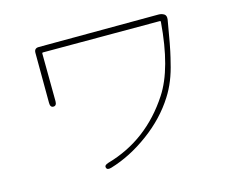

<svg xmlns="http://www.w3.org/2000/svg" viewBox="-97 -822 1194 976"><g transform="rotate(-15 500.0 -334.0)"><path d="M376 10Q353 17 349 3Q344 -11 368 -18Q583 -79 712 -277Q792 -399 811 -641Q811 -646 806 -646H192Q187 -646 187 -641L189 -390Q189 -366 172 -366Q155 -366 155 -390L154 -654Q154 -678 178 -678L809 -680Q825 -680 838 -672Q850 -664 847 -643Q824 -504 811 -452Q808 -440 805 -428Q783 -332 738 -262Q678 -167 579 -94Q480 -21 376 10Z"/></g></svg>

Font: Resource Han Rounded JP ExtraLight
Style: Regular
Weight: 250
Designer: Cyano Hao (round all glyphs); Ryoko NISHIZUKA 西塚涼子 (kana, bopomofo & ideographs); Paul D. Hunt (Latin, Greek & Cyrillic)
Foundry: Cyano Hao
Version: 0.990